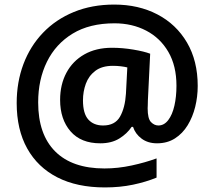

<svg xmlns="http://www.w3.org/2000/svg" viewBox="-20 -734 938 840"><path d="M845 -358Q845 -311 834 -266.5Q823 -222 801 -186Q779 -150 745.5 -128.5Q712 -107 667 -107Q627 -107 599.5 -127.5Q572 -148 562 -179H556Q536 -149 502 -128Q468 -107 419 -107Q334 -107 288.5 -159.5Q243 -212 243 -297Q243 -364 270.5 -415.5Q298 -467 349 -496Q400 -525 470 -525Q516 -525 563.5 -517Q611 -509 637 -499L627 -295Q627 -282 626.5 -272.5Q626 -263 626 -260Q626 -215 640.5 -200Q655 -185 673 -185Q698 -185 716 -208.5Q734 -232 743 -271.5Q752 -311 752 -359Q752 -446 716.5 -507Q681 -568 619.5 -600Q558 -632 481 -632Q372 -632 298 -587Q224 -542 185.5 -464Q147 -386 147 -286Q147 -146 221.5 -71.5Q296 3 437 3Q496 3 556 -10Q616 -23 665 -41V43Q619 62 562 74Q505 86 439 86Q317 86 231 42Q145 -2 99 -84.5Q53 -167 53 -283Q53 -375 82.5 -453.5Q112 -532 168 -590.5Q224 -649 303 -681.5Q382 -714 480 -714Q586 -714 668.5 -671Q751 -628 798 -548Q845 -468 845 -358ZM343 -295Q343 -237 366.5 -211Q390 -185 431 -185Q483 -185 505 -223.5Q527 -262 531 -324L537 -439Q525 -442 508.5 -444Q492 -446 474 -446Q426 -446 397 -424Q368 -402 355.5 -367.5Q343 -333 343 -295Z"/></svg>

Font: Noto Sans Gujarati UI SemiBold
Style: Regular
Weight: 600
Designer: Jelle Bosma - Monotype Design Team, Universal Thirst
Foundry: Monotype Imaging Inc.
Version: Version 2.106; ttfautohint (v1.8.4.7-5d5b)